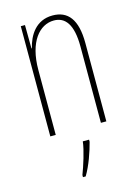

<svg xmlns="http://www.w3.org/2000/svg" viewBox="-116 -601 639 887"><g transform="rotate(-15 204.0 -158.0)"><path d="M225 -537C145 -537 108 -474 94 -415H92L91 -527H71V0H97V-311C97 -445 156 -513 225 -513C279 -513 313 -471 313 -365V0H339V-375C339 -488 298 -537 225 -537ZM240 71V61H210C206 101 182 175 168 211V221H181C208 176 228 117 240 71Z"/></g></svg>

Font: Noto Sans Georgian ExtraCondensed Thin
Style: Regular
Weight: 100
Width: 2
Designer: Monotype Design Team, Akaki Razmadze
Foundry: Google LLC
Version: Version 2.005